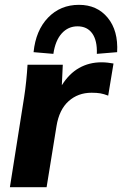

<svg xmlns="http://www.w3.org/2000/svg" viewBox="-20 -775 506 795"><path d="M21 0ZM21 0 80 -373Q85 -405 88.5 -439.5Q92 -474 94 -507H240L236 -422Q266 -470 307.5 -493.5Q349 -517 400 -517Q414 -517 426.5 -515.5Q439 -514 450 -512L428 -379Q410 -386 395.5 -388.5Q381 -391 359 -391Q303 -391 264 -356Q225 -321 214 -253L173 0ZM201 -552 119 -559Q128 -649 179 -702Q230 -755 307 -755Q382 -755 426 -701.5Q470 -648 465 -559L381 -552Q383 -607 362 -636.5Q341 -666 301 -666Q262 -666 235.5 -636.5Q209 -607 201 -552Z"/></svg>

Font: Winston
Style: Bold Italic
Weight: 700
Italic angle: -9°
Designer: Original fonts by Vernon Adams / Changes by Cristiano Sobral
Foundry: Original fonts by Vernon Adams / Changes by Cristiano Sobral
Version: Version 2.503;July 17, 2020;FontCreator 13.0.0.2655 64-bit